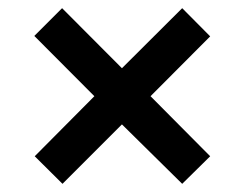

<svg xmlns="http://www.w3.org/2000/svg" viewBox="-20 -482 600 470"><path d="M133 -32 278.5 -177.5 426 -32 494.5 -99.5 348.5 -246.5 494.5 -393 426 -462 278.5 -315 132 -462 64 -394 211 -246.5 65 -99.5Z"/></svg>

Font: HK Grotesk SemiBold
Style: Italic
Weight: 600
Italic angle: -16°
Designer: Alfredo Marco Pradil
Foundry: Hanken Design Co.
Version: Version 3.001;FEAKit 1.0